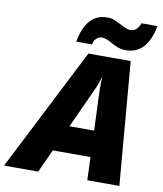

<svg xmlns="http://www.w3.org/2000/svg" viewBox="-158 -1017 933 1097"><g transform="rotate(10 308.5 -468.5)"><path d="M509.3 -770Q493.2 -770 477.5 -773.9Q461.9 -777.8 447.8 -784.7Q433.6 -791.5 425.3 -795.9Q389.6 -817.9 363.3 -817.9Q348.1 -817.9 333.7 -804.7Q319.3 -791.5 315.9 -769H224.1Q239.7 -853 277.1 -894.5Q314.5 -936 377 -936Q393.6 -936 406 -932.9Q418.5 -929.7 452.1 -912.1Q467.3 -903.8 484.4 -896Q501.5 -888.2 517.1 -888.2Q555.2 -888.2 573.2 -937H666Q649.4 -853 611.1 -811.5Q572.8 -770 509.3 -770ZM418.9 -133.8H200.2L139.2 0H-59.1L304.2 -713.9H549.8L609.9 0H423.8ZM270 -286.1H413.1L404.8 -493.2L403.8 -535.2Q403.8 -571.8 405.8 -599.1Q394 -557.1 376 -518.1Z"/></g></svg>

Font: TypoPRO Open Sans
Style: Italic
Weight: 800
Italic angle: -12°
Foundry: Ascender Corporation
Version: Version 1.10